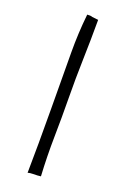

<svg xmlns="http://www.w3.org/2000/svg" viewBox="-140 -757 539 809"><g transform="rotate(20 130.0 -352.0)"><path d="M128 -706Q126 -706 123 -707.5Q120 -709 104 -708V-706Q95 -622 95.5 -534.5Q96 -447 97 -282.5Q98 -118 96 4Q106 1 119.5 1Q133 1 138.5 0.5Q144 0 154 -1Q149 -90 150.5 -177Q152 -264 151 -351.5Q150 -439 152.5 -526Q155 -613 155 -699V-703Q136 -705 128 -706Z"/></g></svg>

Font: Londrina Solid Thin
Style: Regular
Weight: 250
Designer: Marcelo Magalhaes
Foundry: Marcelo Magalhães
Version: Version 1.002